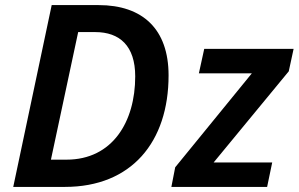

<svg xmlns="http://www.w3.org/2000/svg" viewBox="-20 -734 1173 754"><path d="M32 0H235C496 0 642 -176 642 -438C642 -620 540 -714 367 -714H183ZM241 -107H180L287 -608H354C450 -608 511 -554 511 -434C511 -256 422 -107 241 -107ZM653 0H1029L1049 -96H819L1114 -454L1133 -542H782L761 -446H969L668 -77Z"/></svg>

Font: Noto Sans SemiBold
Style: Italic
Weight: 600
Italic angle: -12°
Designer: Monotype Design Team
Foundry: Monotype Imaging Inc.
Version: Version 2.013